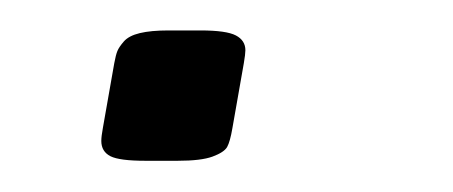

<svg xmlns="http://www.w3.org/2000/svg" viewBox="-20 -103 290 123"><path d="M136.2 -62.5 128.9 -21Q127.4 -12.2 125.5 -8.8Q123.5 -5.4 116.2 -2.7Q108.9 0 93.8 0H73.2Q56.6 0 50.8 -2.9Q44.9 -5.9 44.9 -12.7Q44.9 -15.6 45.9 -21L53.2 -62.5Q54.2 -67.9 55.2 -70.3Q56.2 -72.8 59.3 -76.4Q62.5 -80.1 69.6 -81.8Q76.7 -83.5 87.9 -83.5H108.4Q125 -83.5 131.1 -80.3Q137.2 -77.1 137.2 -70.8Q137.2 -68.4 136.2 -62.5Z"/></svg>

Font: Resagnicto
Style: Italic
Weight: 500
Italic angle: -10°
Version: Version 0.999